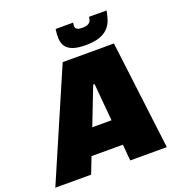

<svg xmlns="http://www.w3.org/2000/svg" viewBox="-213 -1016 1064 1144"><g transform="rotate(-20 319.5 -444.0)"><path d="M0 0ZM417 0 408 -103H209L169 0H-58L239 -688H564L649 0ZM373 -500H364L272 -263H394ZM262 -736ZM590 -888Q585 -855 574.5 -827Q564 -799 543 -778.5Q522 -758 488.5 -747Q455 -736 404 -736Q353 -736 323 -747Q293 -758 279 -778.5Q265 -799 263.5 -827Q262 -855 267 -888H378Q377 -878 376 -869.5Q375 -861 378.5 -854.5Q382 -848 391.5 -844Q401 -840 420 -840Q439 -840 450 -844Q461 -848 467 -854.5Q473 -861 475.5 -869.5Q478 -878 479 -888Z"/></g></svg>

Font: Azeri Sans Black
Style: Italic
Weight: 900
Designer: Hector Gatti & Omnibus-Type (original fonts) / Cristiano Sobral (main changes and remastering)
Foundry: Omnibus-Type
Version: Version 0.07;August 21, 2020;FontCreator 13.0.0.2681 64-bit;